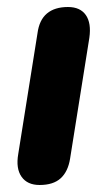

<svg xmlns="http://www.w3.org/2000/svg" viewBox="-20 -519 308 548"><path d="M93 9Q58 9 41.5 -14.5Q25 -38 32 -79L87 -424Q92 -462 114 -480.5Q136 -499 174 -499Q209 -499 225 -476Q241 -453 235 -411L180 -66Q174 -29 153 -10Q132 9 93 9Z"/></svg>

Font: Nunito ExtraLight ExtraBold
Style: Italic
Weight: 800
Italic angle: -9°
Version: Version 3.602